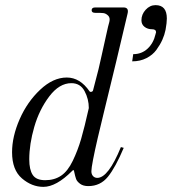

<svg xmlns="http://www.w3.org/2000/svg" viewBox="-20 -715 670 748"><path d="M495 -476 499 -504Q532 -504 555 -525.5Q578 -547 586 -582Q586 -584 587 -586Q588 -588 588 -589Q588 -601 573 -601Q555 -601 543 -610.5Q531 -620 531 -636Q531 -659 547.5 -677Q564 -695 586 -695Q630 -695 630 -643Q630 -626 625 -599Q621 -579 612.5 -560Q604 -541 589.5 -521Q575 -501 550.5 -488.5Q526 -476 495 -476ZM149 13Q104 13 65.5 -20Q27 -53 27 -122Q27 -183 56.5 -250.5Q86 -318 136.5 -365.5Q187 -413 240 -413Q292 -413 329 -359Q331 -357 333 -357Q342 -357 343 -365L364 -446Q366 -455 376 -499Q386 -543 394 -580Q402 -617 406 -630Q410 -646 401 -654.5Q392 -663 382.5 -664Q373 -665 355 -665Q352 -665 351 -665Q337 -665 337 -675Q337 -686 351 -686H461Q483 -686 477 -662L432 -472Q425 -444 410.5 -383.5Q396 -323 384.5 -276.5Q373 -230 361 -178.5Q349 -127 342.5 -93Q336 -59 336 -48Q336 -36 342.5 -29Q349 -22 359 -22Q402 -22 451 -142L462 -139Q430 -63 400.5 -26.5Q371 10 324 10Q304 10 292 1Q280 -8 276.5 -17.5Q273 -27 269 -46Q268 -57 261 -49Q199 13 149 13ZM156 -13Q192 -13 218 -30.5Q244 -48 263.5 -88.5Q283 -129 296 -173.5Q309 -218 326 -294Q326 -329 309.5 -360Q293 -391 258 -391Q211 -391 172 -339.5Q133 -288 113.5 -220.5Q94 -153 94 -94Q94 -54 107.5 -33.5Q121 -13 156 -13Z"/></svg>

Font: HK Venetian
Style: Italic
Weight: 400
Italic angle: -12°
Version: Version 1.000;PS 001.000;hotconv 1.0.88;makeotf.lib2.5.64775